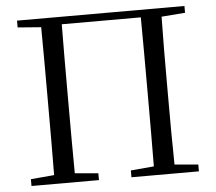

<svg xmlns="http://www.w3.org/2000/svg" viewBox="-52 -785 946 842"><g transform="rotate(-5 421.0 -364.0)"><path d="M53 -698 156 -690C157 -591 157 -491 157 -391V-337C157 -236 157 -137 156 -39L53 -30V0H350V-30L247 -39C246 -137 246 -236 246 -337V-391C246 -494 246 -595 247 -695H595C596 -595 596 -493 596 -391V-337C596 -235 596 -137 595 -39L493 -30V0H790V-30L686 -39C684 -137 684 -237 684 -337V-391C684 -492 684 -592 686 -690L790 -698V-728H53Z"/></g></svg>

Font: Noto Serif CJK TC
Style: Regular
Weight: 400
Designer: Ryoko NISHIZUKA 西塚涼子 (kana & ideographs); Frank Grießhammer (Latin, Greek & Cyrillic); Wenlong ZHANG 张文龙 (bopomofo); San
Foundry: Adobe
Version: Version 2.001;hotconv 1.1.0;makeotfexe 2.6.0